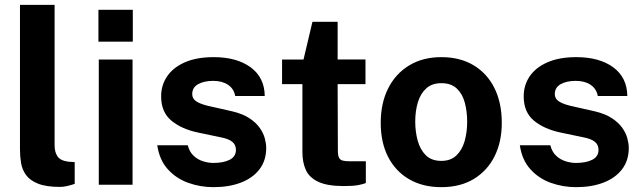

<svg xmlns="http://www.w3.org/2000/svg" viewBox="-20 -763 2656 793"><path d="M227.5 9Q170.5 9 137 -4.5Q103.5 -18 87.5 -40.2Q71.5 -62.5 67 -89.8Q62.5 -117 62.5 -145V-743H205.5V-163Q205.5 -134.5 217.8 -116.8Q230 -99 264 -95L288.5 -93.5V-3.5Q273.5 1.5 258 5.2Q242.5 9 227.5 9Z M388 0V-517H527.5V0ZM386.5 -591V-722.5H528.5V-591Z M861.5 10Q807.5 10 757.8 -7.8Q708 -25.5 673.2 -63.8Q638.5 -102 629.5 -163H755.5Q762.5 -135.5 779.8 -119.5Q797 -103.5 819 -96.8Q841 -90 861 -90Q903 -90 928.8 -103.2Q954.5 -116.5 954.5 -144Q954.5 -165 939.2 -177.5Q924 -190 889 -196.5L798 -215.5Q729.5 -230 687.8 -264.8Q646 -299.5 645.5 -363.5Q645 -410 669.8 -447Q694.5 -484 743.2 -505.5Q792 -527 862.5 -527Q958 -527 1015.2 -485Q1072.5 -443 1073.5 -366.5H951.5Q946 -396.5 921.8 -412.8Q897.5 -429 860.5 -429Q823 -429 798.5 -415.5Q774 -402 774 -374.5Q774 -354 794 -342.2Q814 -330.5 856 -322L940 -303Q983.5 -292.5 1010.8 -274.2Q1038 -256 1053 -234.5Q1068 -213 1073.8 -191.2Q1079.5 -169.5 1079.5 -152Q1079.5 -100.5 1052 -64.2Q1024.5 -28 975.5 -9Q926.5 10 861.5 10Z M1400.5 5.5Q1332 5.5 1294.8 -12Q1257.5 -29.5 1243.2 -61Q1229 -92.5 1229 -134V-415.5H1145V-517H1233.5L1270.5 -673H1374.5V-517.5H1489.5V-415.5H1374.5L1375.5 -140Q1375.5 -121 1380.2 -111.8Q1385 -102.5 1395.2 -99.8Q1405.5 -97 1421.5 -97H1491V-7Q1480.5 -2.5 1459.5 1.5Q1438.5 5.5 1400.5 5.5Z M1802.5 10Q1726.5 10 1670.2 -22.5Q1614 -55 1583.2 -114.5Q1552.5 -174 1552.5 -255.5Q1552.5 -337 1583.2 -398Q1614 -459 1670.2 -493Q1726.5 -527 1803 -527Q1879.5 -527 1935.5 -493.8Q1991.5 -460.5 2022 -399.5Q2052.5 -338.5 2052.5 -255.5Q2052.5 -177.5 2022.8 -117.8Q1993 -58 1937.2 -24Q1881.5 10 1802.5 10ZM1803 -98.5Q1841.5 -98.5 1865 -121Q1888.5 -143.5 1899 -180.2Q1909.5 -217 1909.5 -260.5Q1909.5 -301.5 1900 -338Q1890.5 -374.5 1867 -397Q1843.5 -419.5 1803 -419.5Q1764.5 -419.5 1740.8 -398.2Q1717 -377 1706 -340.8Q1695 -304.5 1695 -260.5Q1695 -220 1705 -182.8Q1715 -145.5 1738.5 -122Q1762 -98.5 1803 -98.5Z M2359 10Q2305 10 2255.2 -7.8Q2205.5 -25.5 2170.8 -63.8Q2136 -102 2127 -163H2253Q2260 -135.5 2277.2 -119.5Q2294.5 -103.5 2316.5 -96.8Q2338.5 -90 2358.5 -90Q2400.5 -90 2426.2 -103.2Q2452 -116.5 2452 -144Q2452 -165 2436.8 -177.5Q2421.5 -190 2386.5 -196.5L2295.5 -215.5Q2227 -230 2185.2 -264.8Q2143.5 -299.5 2143 -363.5Q2142.5 -410 2167.2 -447Q2192 -484 2240.8 -505.5Q2289.5 -527 2360 -527Q2455.5 -527 2512.8 -485Q2570 -443 2571 -366.5H2449Q2443.5 -396.5 2419.2 -412.8Q2395 -429 2358 -429Q2320.5 -429 2296 -415.5Q2271.5 -402 2271.5 -374.5Q2271.5 -354 2291.5 -342.2Q2311.5 -330.5 2353.5 -322L2437.5 -303Q2481 -292.5 2508.2 -274.2Q2535.5 -256 2550.5 -234.5Q2565.5 -213 2571.2 -191.2Q2577 -169.5 2577 -152Q2577 -100.5 2549.5 -64.2Q2522 -28 2473 -9Q2424 10 2359 10Z"/></svg>

Font: Public Sans Thin
Style: Bold
Weight: 700
Version: Version 2.001